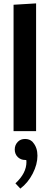

<svg xmlns="http://www.w3.org/2000/svg" viewBox="-20 -774 294 1133"><path d="M86 62Q102 46 128 46Q154 46 171 62L175 67Q201 97 201 145Q201 196 173 250.5Q145 305 100 339L71 308Q136 248 136 182Q136 180 135.5 176Q135 172 135 170H128Q104 170 86 154Q67 136 67 108Q67 81 86 62ZM193 -754V0H60V-746Z"/></svg>

Font: ArsenalBold
Style: Bold
Weight: 700
Designer: Andrij Shevchenko
Foundry: Stairsfor.com
Version: Version 1.000